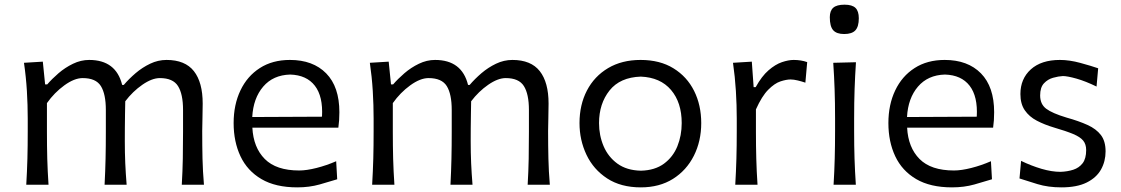

<svg xmlns="http://www.w3.org/2000/svg" viewBox="-20 -790 4795 821"><path d="M757.3 0Q760.7 -58.1 761.7 -111.3Q762.7 -164.6 762.7 -226.6V-319.8Q762.7 -387.7 741.2 -421.9Q719.7 -456.1 663.6 -456.1Q629.9 -456.1 588.6 -427.5Q547.4 -398.9 515.6 -356.9Q515.1 -333.5 514.6 -302.7Q514.2 -272 513.9 -241.5Q513.7 -210.9 513.7 -187Q513.7 -136.7 515.6 -92.3Q517.6 -47.9 521.5 0H427.2Q430.2 -58.1 431.4 -111.3Q432.6 -164.6 432.6 -226.6V-319.8Q432.6 -387.7 411.4 -421.9Q390.1 -456.1 333.5 -456.1Q297.9 -456.1 255.1 -425Q212.4 -394 180.7 -349.1V-226.6Q180.7 -164.6 182.1 -111.3Q183.6 -58.1 187.5 0H92.3Q95.7 -58.1 97.2 -111.8Q98.6 -165.5 98.6 -230V-282.7Q98.6 -340.3 95 -400.9Q91.3 -461.4 82.5 -521.5L163.1 -526.4L172.9 -429.2H182.1Q202.1 -452.6 230.2 -476.8Q258.3 -501 292 -517.3Q325.7 -533.7 361.3 -533.7Q476.1 -533.7 502.4 -426.8H509.3Q531.2 -452.6 559.8 -477.1Q588.4 -501.5 622.1 -517.6Q655.8 -533.7 691.9 -533.7Q771.5 -533.7 809.1 -485.8Q846.7 -438 846.7 -347.2Q846.7 -313 845.7 -283.2Q844.7 -253.4 844.7 -230Q844.7 -165.5 845.9 -111.8Q847.2 -58.1 852.1 0Z M1251 11.2Q1158.2 11.2 1097.9 -24.2Q1037.6 -59.6 1008.3 -121.8Q979 -184.1 979 -263.7Q979 -342.3 1008.1 -403.3Q1037.1 -464.4 1091.1 -499Q1145 -533.7 1219.7 -533.7Q1318.4 -533.7 1374.8 -476.3Q1431.2 -418.9 1431.2 -310.1Q1431.2 -274.4 1426.8 -244.1H1059.1Q1063.5 -159.2 1112.3 -110.1Q1161.1 -61 1259.3 -61Q1291 -61 1333.5 -71.8Q1376 -82.5 1417.5 -100.6L1421.9 -23.4Q1390.6 -13.7 1346.7 -1.2Q1302.7 11.2 1251 11.2ZM1356.9 -291Q1361.8 -377.4 1326.4 -423.3Q1291 -469.2 1220.7 -471.2Q1147.9 -469.2 1105.5 -419.7Q1063 -370.1 1058.6 -289.6Z M2236.3 0Q2239.7 -58.1 2240.7 -111.3Q2241.7 -164.6 2241.7 -226.6V-319.8Q2241.7 -387.7 2220.2 -421.9Q2198.7 -456.1 2142.6 -456.1Q2108.9 -456.1 2067.6 -427.5Q2026.4 -398.9 1994.6 -356.9Q1994.1 -333.5 1993.7 -302.7Q1993.2 -272 1992.9 -241.5Q1992.7 -210.9 1992.7 -187Q1992.7 -136.7 1994.6 -92.3Q1996.6 -47.9 2000.5 0H1906.2Q1909.2 -58.1 1910.4 -111.3Q1911.6 -164.6 1911.6 -226.6V-319.8Q1911.6 -387.7 1890.4 -421.9Q1869.1 -456.1 1812.5 -456.1Q1776.9 -456.1 1734.1 -425Q1691.4 -394 1659.7 -349.1V-226.6Q1659.7 -164.6 1661.1 -111.3Q1662.6 -58.1 1666.5 0H1571.3Q1574.7 -58.1 1576.2 -111.8Q1577.6 -165.5 1577.6 -230V-282.7Q1577.6 -340.3 1574 -400.9Q1570.3 -461.4 1561.5 -521.5L1642.1 -526.4L1651.9 -429.2H1661.1Q1681.2 -452.6 1709.2 -476.8Q1737.3 -501 1771 -517.3Q1804.7 -533.7 1840.3 -533.7Q1955.1 -533.7 1981.4 -426.8H1988.3Q2010.3 -452.6 2038.8 -477.1Q2067.4 -501.5 2101.1 -517.6Q2134.8 -533.7 2170.9 -533.7Q2250.5 -533.7 2288.1 -485.8Q2325.7 -438 2325.7 -347.2Q2325.7 -313 2324.7 -283.2Q2323.7 -253.4 2323.7 -230Q2323.7 -165.5 2325 -111.8Q2326.2 -58.1 2331.1 0Z M2720.2 11.2Q2634.8 11.2 2576.2 -27.1Q2517.6 -65.4 2487.8 -128.2Q2458 -190.9 2458 -263.7Q2458 -341.8 2489.7 -402.8Q2521.5 -463.9 2580.3 -498.8Q2639.2 -533.7 2719.2 -533.7Q2801.8 -533.7 2859.6 -498Q2917.5 -462.4 2948 -401.4Q2978.5 -340.3 2978.5 -263.7Q2978.5 -186.5 2947 -124Q2915.5 -61.5 2857.7 -25.1Q2799.8 11.2 2720.2 11.2ZM2720.2 -60.1Q2780.3 -61.5 2819.1 -90.1Q2857.9 -118.7 2876.5 -164.6Q2895 -210.4 2895 -263.7Q2895 -351.6 2849.4 -405.3Q2803.7 -459 2720.2 -462.4Q2631.3 -459.5 2586.4 -403.1Q2541.5 -346.7 2541.5 -263.7Q2541.5 -210.9 2561 -165Q2580.6 -119.1 2620.1 -90.3Q2659.7 -61.5 2720.2 -60.1Z M3124 0Q3127.4 -58.1 3128.9 -111.8Q3130.4 -165.5 3130.4 -230V-282.7Q3130.4 -340.3 3126.7 -400.9Q3123 -461.4 3114.3 -521.5L3194.8 -526.4L3202.6 -417.5H3211.4Q3237.3 -464.4 3266.4 -489.5Q3295.4 -514.6 3323.5 -524.2Q3351.6 -533.7 3374 -533.7Q3405.3 -533.7 3431.6 -524.4L3423.8 -436.5Q3408.2 -441.9 3391.1 -446Q3374 -450.2 3360.4 -450.2Q3342.3 -450.2 3317.1 -441.9Q3292 -433.6 3264.9 -406.2Q3237.8 -378.9 3212.4 -322.3V-226.6Q3212.4 -164.6 3213.9 -111.3Q3215.3 -58.1 3219.2 0Z M3544.4 0Q3547.9 -58.1 3549.3 -111.8Q3550.8 -165.5 3550.8 -230V-282.7Q3550.8 -352.5 3548.8 -408.2Q3546.9 -463.9 3543 -521.5L3640.1 -523.9Q3636.2 -465.3 3634.3 -409.2Q3632.3 -353 3632.3 -282.7V-230Q3632.3 -165.5 3634 -111.8Q3635.7 -58.1 3639.6 0ZM3589.8 -644.5Q3557.1 -644.5 3542.7 -660.9Q3528.3 -677.2 3528.3 -716.3Q3528.3 -744.1 3543.2 -757.1Q3558.1 -770 3591.3 -770Q3624 -770 3638.2 -756.1Q3652.3 -742.2 3652.3 -711.9Q3652.3 -676.3 3637.7 -660.4Q3623 -644.5 3589.8 -644.5Z M4050.8 11.2Q3958 11.2 3897.7 -24.2Q3837.4 -59.6 3808.1 -121.8Q3778.8 -184.1 3778.8 -263.7Q3778.8 -342.3 3807.9 -403.3Q3836.9 -464.4 3890.9 -499Q3944.8 -533.7 4019.5 -533.7Q4118.2 -533.7 4174.6 -476.3Q4231 -418.9 4231 -310.1Q4231 -274.4 4226.6 -244.1H3858.9Q3863.3 -159.2 3912.1 -110.1Q3960.9 -61 4059.1 -61Q4090.8 -61 4133.3 -71.8Q4175.8 -82.5 4217.3 -100.6L4221.7 -23.4Q4190.4 -13.7 4146.5 -1.2Q4102.5 11.2 4050.8 11.2ZM4156.7 -291Q4161.6 -377.4 4126.2 -423.3Q4090.8 -469.2 4020.5 -471.2Q3947.8 -469.2 3905.3 -419.7Q3862.8 -370.1 3858.4 -289.6Z M4518.6 11.2Q4461.9 11.2 4416.3 -2.7Q4370.6 -16.6 4339.4 -26.9L4346.2 -102.1Q4389.6 -81.1 4433.6 -68.1Q4477.5 -55.2 4514.6 -55.2Q4544.4 -56.2 4569.3 -64.2Q4594.2 -72.3 4609.4 -92Q4624.5 -111.8 4624.5 -148.4Q4624.5 -173.3 4611.6 -189Q4598.6 -204.6 4568.8 -217Q4539.1 -229.5 4487.3 -244.6Q4446.3 -256.8 4413.6 -273.9Q4380.9 -291 4362.1 -318.4Q4343.3 -345.7 4343.3 -387.7Q4343.3 -453.1 4387.9 -493.4Q4432.6 -533.7 4512.2 -533.7Q4553.2 -533.7 4599.6 -521Q4646 -508.3 4675.8 -498L4668.9 -419.9Q4621.6 -442.9 4582.8 -453.9Q4543.9 -464.8 4524.9 -464.8Q4505.9 -463.9 4483.2 -457.5Q4460.4 -451.2 4444.1 -433.8Q4427.7 -416.5 4427.7 -381.8Q4427.7 -344.7 4453.4 -325.2Q4479 -305.7 4541 -287.1Q4593.3 -272.5 4630.4 -255.6Q4667.5 -238.8 4687.5 -212.6Q4707.5 -186.5 4707.5 -142.6Q4707.5 -100.1 4688 -65.2Q4668.5 -30.3 4626.7 -9.5Q4585 11.2 4518.6 11.2Z"/></svg>

Font: Pinar DS3-Regular
Style: Regular
Weight: 400
Designer: Amin Abedi
Version: Version 2.000